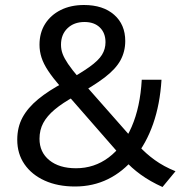

<svg xmlns="http://www.w3.org/2000/svg" viewBox="-20 -739 722 768"><path d="M630 9Q581 -13 543 -40.5Q505 -68 478 -99L222 -392Q191 -428 172.5 -456Q154 -484 146 -509Q138 -534 138 -560Q138 -608 160.5 -643.5Q183 -679 223 -699Q263 -719 316 -719Q392 -719 436.5 -680Q481 -641 481 -575Q481 -533 462 -498Q443 -463 398.5 -429Q354 -395 279 -354Q230 -327 199 -301Q168 -275 153 -247Q138 -219 138 -184Q138 -130 177.5 -98Q217 -66 284 -66Q357 -66 414.5 -109Q472 -152 506.5 -231.5Q541 -311 547 -420H626Q620 -322 592.5 -243.5Q565 -165 518.5 -108.5Q472 -52 412 -22.5Q352 7 280 7Q211 7 159 -16.5Q107 -40 78 -82Q49 -124 49 -180Q49 -230 70 -269Q91 -308 133 -342.5Q175 -377 236 -409Q301 -445 337.5 -471Q374 -497 388 -520Q402 -543 402 -570Q402 -607 379.5 -629Q357 -651 318 -651Q276 -651 250 -626Q224 -601 224 -560Q224 -541 230.5 -523.5Q237 -506 252.5 -483Q268 -460 298 -425L536 -155Q563 -125 599 -99Q635 -73 682 -54Z"/></svg>

Font: Muli Medium
Style: Italic
Weight: 500
Italic angle: -4.541°
Designer: Vernon Adams
Foundry: Vernon Adams
Version: Version 2.100; ttfautohint (v1.8.1.43-b0c9)